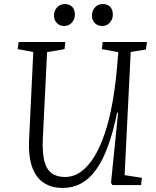

<svg xmlns="http://www.w3.org/2000/svg" viewBox="-20 -912 771 946"><path d="M594 -49 679 -36 675 0H534L527 -12L562 -357H557Q537 -259 511 -189Q485 -119 452 -74Q419 -29 378.5 -7.5Q338 14 289 14Q233 14 194.5 -12Q156 -38 138 -90Q120 -142 123 -218L144 -656L67 -670L72 -705H302L298 -670L212 -655L191 -229Q188 -162 198 -120.5Q208 -79 233.5 -59.5Q259 -40 299 -40Q344 -40 380.5 -67Q417 -94 446 -142.5Q475 -191 496.5 -255.5Q518 -320 532 -395.5Q546 -471 554 -551L563 -655L482 -670L486 -705H704L699 -668L624 -656ZM246 -836Q246 -859 261 -875.5Q276 -892 299 -892Q323 -892 336 -878Q349 -864 349 -840Q349 -818 334.5 -801Q320 -784 296 -784Q274 -784 260 -798.5Q246 -813 246 -836ZM433 -836Q433 -859 448 -875.5Q463 -892 486 -892Q510 -892 523 -878Q536 -864 536 -840Q536 -818 521.5 -801Q507 -784 483 -784Q461 -784 447 -798.5Q433 -813 433 -836Z"/></svg>

Font: Literata 24pt Light
Style: Italic
Weight: 300
Italic angle: -2°
Designer: Latin by Veronika Burian and Jose Scaglione. Greek by Irene Vlachou. Cyrillic by Vera Evstafieva
Foundry: TypeTogether
Version: Version 3.103;gftools[0.9.29]